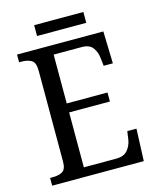

<svg xmlns="http://www.w3.org/2000/svg" viewBox="-123 -925 825 1010"><g transform="rotate(-15 289.0 -420.0)"><path d="M34 0V-42H49Q80 -42 101 -53.5Q122 -65 122 -108V-601Q122 -648 100.5 -660Q79 -672 49 -672H34V-714H504L509 -539H459L454 -582Q451 -615 433 -639.5Q415 -664 373 -664H220V-398H442V-349H220V-50H395Q439 -50 459 -74.5Q479 -99 484 -132L490 -175H540L533 0ZM161 -781V-840H429V-781Z"/></g></svg>

Font: Noto Serif Khmer SemiCondensed
Style: Regular
Weight: 400
Width: 4
Designer: Danh Hong and the Monotype Design Team
Foundry: Monotype Imaging Inc.
Version: Version 2.004; ttfautohint (v1.8.4.7-5d5b)